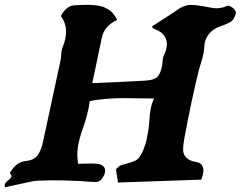

<svg xmlns="http://www.w3.org/2000/svg" viewBox="-70 -791 1017 811"><path d="M571.8 -679.2Q572.8 -678.7 574.2 -675Q575.7 -671.4 577.1 -670.9Q604.5 -661.1 618.7 -646.5Q632.8 -631.8 634.8 -608.9Q636.7 -585.9 621.1 -555.2Q617.7 -548.3 616.9 -533.9Q616.2 -519.5 615.2 -515.1Q607.9 -477.5 592.8 -464.6Q577.6 -451.7 540 -450.2Q430.2 -444.3 319.8 -439.9Q358.4 -624.5 359.9 -630.9Q369.1 -680.2 424.8 -707Q419.9 -717.8 413.3 -726.6Q406.7 -735.4 400.4 -741.7Q394 -748 384.5 -752.9Q375 -757.8 368.4 -761Q361.8 -764.2 349.6 -766.1Q337.4 -768.1 331.1 -769Q324.7 -770 310.5 -770.3Q296.4 -770.5 290.8 -770.5Q285.2 -770.5 269.5 -769.8Q253.9 -769 249 -769Q210.4 -769 187 -723.1Q227.5 -670.9 193.8 -588.9Q189.9 -580.1 188.7 -563Q187.5 -545.9 187 -542Q174.3 -482.9 148.9 -365Q123.5 -247.1 110.8 -188Q103 -153.3 87.9 -133.8Q72.8 -114.3 39.1 -110.8Q18.1 -109.4 0 -95.2Q-8.3 -89.4 -18.6 -75.4Q-28.8 -61.5 -27.8 -59.1Q-19.5 -50.8 -22.9 -43Q-26.4 -35.2 -34.2 -30.3Q-42 -25.4 -47.4 -17.3Q-52.7 -9.3 -48.8 0L43 -20Q47.9 -21 57.9 -23.2Q67.9 -25.4 75.4 -26.6Q83 -27.8 89.8 -27.8Q139.6 -30.3 202.1 -28.8Q276.9 -26.9 313 -22.9Q324.2 -22.5 333.3 -22.2Q342.3 -22 351.1 -27.3Q359.9 -32.7 366.2 -44.9Q377.9 -64.5 372.6 -79.6Q367.2 -94.7 345.2 -98.1Q333.5 -100.1 319.8 -100.3Q306.2 -100.6 287.6 -99.9Q269 -99.1 259.8 -99.1Q255.4 -131.3 257.1 -153.8Q258.8 -176.3 266.1 -204.1Q273.4 -231.9 281.5 -253.4Q289.6 -274.9 297.6 -305.4Q305.7 -335.9 309.1 -363.8Q340.3 -370.6 379.6 -373.5Q418.9 -376.5 446 -376.5Q473.1 -376.5 518.3 -375.7Q563.5 -375 580.1 -375Q569.3 -348.6 565.9 -327.9Q562.5 -307.1 560.8 -280.8Q559.1 -254.4 555.2 -231.9Q550.8 -208.5 547.4 -193.8Q543.9 -179.2 535.9 -158.9Q527.8 -138.7 517.1 -125Q511.2 -116.7 497.8 -110.8Q484.4 -105 464.6 -99.9Q444.8 -94.7 436 -90.8Q434.1 -90.3 419.9 -76.2Q425.8 -39.6 428.2 -20L779.8 -32.2Q793.9 -65.9 787.1 -85Q780.3 -104 757.8 -106.9Q730 -111.3 716.6 -125.5Q703.1 -139.6 703.4 -159.4Q703.6 -179.2 708 -203.1Q738.3 -367.2 770 -495.1Q772 -503.4 778.8 -524.9Q785.6 -546.4 788.8 -561.8Q792 -577.1 793 -592.8Q793 -620.6 809.8 -644Q826.7 -667.5 858.9 -679.2Q897.9 -692.4 910.2 -703.1Q918 -710.9 923.1 -724.6Q928.2 -738.3 924.8 -744.1Q920.9 -753.4 908.2 -761.2Q895.5 -769 889.2 -766.1Q875 -759.3 859.9 -757.3Q844.7 -755.4 835.7 -756.3Q826.7 -757.3 809.3 -760.7Q792 -764.2 785.2 -765.1Q781.2 -765.6 770 -767.3Q758.8 -769 753.7 -769.5Q748.5 -770 738 -770.3Q727.5 -770.5 720.5 -768.8Q713.4 -767.1 704.1 -763.4Q694.8 -759.8 686 -753.9Q669.9 -742.7 651.4 -730.7Q632.8 -718.8 609.4 -703.6Q585.9 -688.5 571.8 -679.2Z"/></svg>

Font: Sonetni venez Italic
Style: Regular
Weight: 400
Italic angle: -14°
Designer: Alja Herlah
Foundry: Type Salon
Version: Version 1.000;hotconv 1.0.109;makeotfexe 2.5.65596